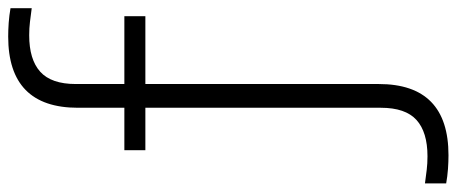

<svg xmlns="http://www.w3.org/2000/svg" viewBox="-408 -522 1088 457"><g transform="rotate(-90 135.5 -294.0)"><path d="M-6 230Q-21 230 -38.5 228.8Q-56 227.5 -73 224.5V174Q-55 176.5 -40.5 178.2Q-26 180 -8.5 180Q49 180 78 153.8Q107 127.5 107 69V-491.5H6V-541.5H107V-652Q107 -818 276.5 -818Q291.5 -818 309.2 -816.8Q327 -815.5 344 -812.5V-762Q326 -764.5 311.2 -766.2Q296.5 -768 279.5 -768Q222 -768 192.8 -741.8Q163.5 -715.5 163.5 -657V-541.5H325V-491.5H163.5V64Q163.5 230 -6 230Z"/></g></svg>

Font: Encode Sans Semi Condensed Light
Style: Regular
Weight: 300
Width: 4
Designer: Multiple Designers
Foundry: Impallari Type
Version: Version 3.000; ttfautohint (v1.8.3) -l 8 -r 50 -G 200 -x 14 